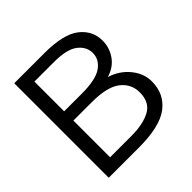

<svg xmlns="http://www.w3.org/2000/svg" viewBox="-166 -759 895 895"><g transform="rotate(-45 281.5 -311.5)"><path d="M54 0V-623H253Q377 -623 431.5 -581Q486 -539 486 -472Q486 -426 459.5 -388Q433 -350 383 -335Q441 -317 477.5 -272.5Q514 -228 514 -175Q514 -94 453 -47Q392 0 252 0ZM126 -366H242Q335 -366 374 -393.5Q413 -421 413 -464Q413 -505 376.5 -533.5Q340 -562 254 -562H126ZM126 -63H266Q344 -63 391 -88.5Q438 -114 438 -179Q438 -235 393.5 -270Q349 -305 247 -305H126Z"/></g></svg>

Font: Inconsolata SemiExpanded
Style: Regular
Weight: 400
Width: 6
Monospace: yes
Designer: Raph Levien, Cyreal, Brenton Simpson
Foundry: Raph Levien, Cyreal, Google
Version: Version 3.100; ttfautohint (v1.8.4.7-5d5b)